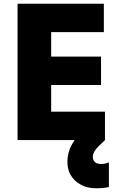

<svg xmlns="http://www.w3.org/2000/svg" viewBox="-20 -750 632 1028"><path d="M74 -730H536V-578H254V-447H521V-295H254V-152H542V0L512 29Q477 62 477 90Q477 108 488.5 118Q500 128 520 128Q545 128 563 119V251Q539 258 495 258Q428 258 384.5 219Q341 180 341 117Q341 54 380 0H74Z"/></svg>

Font: Sora-SIA ExtraBold
Style: Regular
Weight: 800
Designer: Jonathan Barnbrook, Julián Moncada
Foundry: Barnbrook Fonts
Version: Version 2.000